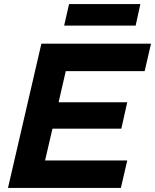

<svg xmlns="http://www.w3.org/2000/svg" viewBox="-20 -917 757 937"><path d="M317 -897H665L642 -792H293ZM570 0H19L182 -704H717L686 -570H301L266 -418H601L572 -289H236L200 -134H601Z"/></svg>

Font: CBA Beacon Sans Extra Bold
Style: Italic
Weight: 800
Italic angle: -13°
Designer: Wei Huang
Foundry: Wei Huang
Version: Version 1.002